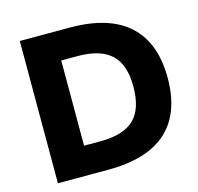

<svg xmlns="http://www.w3.org/2000/svg" viewBox="-109 -873 1019 988"><g transform="rotate(-15 400.5 -379.0)"><path d="M766 -378Q766 -190 661 -95Q556 0 347 0H80V-758H347Q555 -758 660.5 -661.5Q766 -565 766 -378ZM347 -606H260V-152H347Q470 -152 527 -206.5Q584 -261 584 -381Q584 -498 526 -552Q468 -606 347 -606Z"/></g></svg>

Font: Biryani Heavy
Style: Regular
Weight: 900
Designer: Dan Reynolds and Mathieu Réguer
Foundry: Dan Reynolds and Mathieu Réguer
Version: Version 1.003; ttfautohint (v1.1) -l 5 -r 5 -G 72 -x 0 -D la